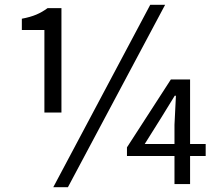

<svg xmlns="http://www.w3.org/2000/svg" viewBox="-20 -767 912 800"><path d="M236 -298V-733H178C148 -711 119 -698 71 -689V-642H165V-298ZM606 -747 202 13H263L668 -747ZM583 -167 652 -277 708 -368H713L707 -247V-167ZM837 -167H772V-436H692L509 -153V-117H707V0H772V-117H837Z"/></svg>

Font: Noto Sans T Chinese Regular
Style: Regular
Weight: 400
Designer: Ryoko NISHIZUKA (kana & ideographs); Paul D. Hunt (Latin, Greek & Cyrillic); Wenlong ZHANG (bopomofo); Sandoll Communica
Foundry: Adobe Systems Incorporated
Version: Version 1.000;PS 1;hotconv 1.0.78;makeotf.lib2.5.61930